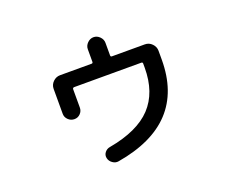

<svg xmlns="http://www.w3.org/2000/svg" viewBox="-109 -809 1218 1018"><g transform="rotate(-20 500.0 -299.5)"><path d="M208 -305.7V-446.3Q208 -469.7 225.1 -486.3Q242.2 -502.9 264.6 -502.9H442.4Q450.2 -502.9 450.2 -510.7V-582Q450.2 -601.6 465.3 -616.7Q480.5 -631.8 500 -631.8Q519.5 -631.8 534.7 -616.7Q549.8 -601.6 549.8 -582V-510.7Q549.8 -502.9 557.6 -502.9H743.2Q766.6 -502.9 783.2 -485.8Q799.8 -468.8 799.8 -446.3V-396.5Q799.8 -35.2 400.4 32.2Q382.8 35.2 366.7 23.9Q350.6 12.7 346.7 -5.4Q342.8 -23.4 354 -37.6Q365.2 -51.8 382.8 -54.7Q546.9 -84 623.5 -165.5Q700.2 -247.1 700.2 -386.7V-410.2Q700.2 -418 692.4 -418H314.5Q305.7 -418 304.7 -410.2V-305.7Q304.7 -286.1 291 -272Q277.3 -257.8 257.3 -257.8Q237.3 -257.8 222.7 -272Q208 -286.1 208 -305.7Z"/></g></svg>

Font: Rounded Mgen+ 2p medium
Style: Regular
Weight: 500
Designer: [Source Han Sans]
Ryoko NISHIZUKA  (kana & ideographs); Paul D. Hunt (Latin, Greek & Cyrillic); Wenlong ZHANG  (bopomofo
Version: Version 1.059.20150602